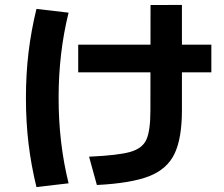

<svg xmlns="http://www.w3.org/2000/svg" viewBox="-20 -750 904 776"><path d="M587.9 -304.6 588.4 -729.7 715.3 -730.1V-305.1Q715.3 -190.7 685.2 -128.3Q655.2 -65.9 581.9 -37.5Q508.5 -9.2 371.5 -2.3L340 -116.7Q457 -122 506.3 -136Q555.6 -150 571.7 -185.8Q587.9 -221.6 587.9 -304.6ZM296.1 -569.5H834.2V-457.7H296.1ZM84.8 -353.9Q84.8 -450.7 95.3 -538.2Q105.8 -625.6 127.3 -714L257.2 -698.8Q236.9 -617.2 226.9 -531.2Q216.9 -445.3 216.9 -354.1Q216.9 -262.8 226.9 -177.1Q236.9 -91.4 257.2 -9.1L127.3 6Q105.8 -82.1 95.3 -169.7Q84.8 -257.3 84.8 -353.9Z"/></svg>

Font: Pretendard GOV Variable
Style: Regular
Weight: 400
Designer: Base glyphs from Inter by Rasmus Andersson; Hangul glyphs from Noto Sans CJK(Source Han Sans) by Jang Soo-young and Kang
Foundry: Kil Hyung-jin
Version: Version 1.307;Glyphs 3.2 (3192)